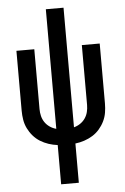

<svg xmlns="http://www.w3.org/2000/svg" viewBox="-62 -784 674 1038"><g transform="rotate(-5 275.0 -265.0)"><path d="M227 210V-3Q202 -6 178 -14Q154 -22 133 -35Q112 -48 95.5 -67Q79 -86 68 -108.5Q57 -131 53 -155.5Q49 -180 49 -205V-530H146V-205Q146 -186 150.5 -167.5Q155 -149 165.5 -133.5Q176 -118 192 -107Q208 -96 227 -91V-740H323V-91Q342 -96 358 -107Q374 -118 384.5 -133.5Q395 -149 399.5 -167.5Q404 -186 404 -205V-530H501V-205Q501 -180 497 -155.5Q493 -131 482 -108.5Q471 -86 454.5 -67Q438 -48 417 -35Q396 -22 372 -14Q348 -6 323 -3V210Z"/></g></svg>

Font: Lode Dark
Style: Bold
Weight: 700
Monospace: yes
Designer: Belleve Invis
Foundry: Belleve Invis
Version: Version 29.2.0; ttfautohint (v1.8.3)